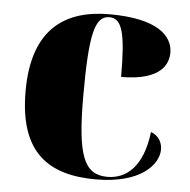

<svg xmlns="http://www.w3.org/2000/svg" viewBox="-45 -596 643 650"><g transform="rotate(5 276.5 -270.5)"><path d="M304 10C455 10 515 -58 515 -110C515 -136 500 -158 476 -166C462 -47 406 -2 342 -2C262 -2 237 -66 237 -268C237 -475 252 -541 302 -541C345 -541 359 -493 359 -343C497 -343 518 -403 518 -439C518 -496 465 -551 302 -551C156 -551 41 -484 41 -267C41 -55 146 10 304 10Z"/></g></svg>

Font: Noto Serif Display Black
Style: Regular
Weight: 900
Designer: Monotype Design Team
Foundry: Monotype Imaging Inc.
Version: Version 2.009